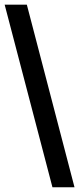

<svg xmlns="http://www.w3.org/2000/svg" viewBox="-20 -755 340 824"><path d="M299.8 48.8H205.1L0 -734.9H95.2Z"/></svg>

Font: Archivo
Style: Bold
Weight: 700
Designer: Hector Gatti
Foundry: Omnibus-Type
Version: Version 2.001